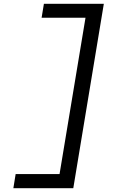

<svg xmlns="http://www.w3.org/2000/svg" viewBox="-20 -843 640 1006"><path d="M50 143 62 69H292L428 -750H198L210 -823H524L364 143Z"/></svg>

Font: Iosevka Extended
Style: Italic
Weight: 400
Width: 7
Italic angle: -9°
Monospace: yes
Designer: Belleve Invis
Foundry: Belleve Invis
Version: Version 32.5.0; ttfautohint (v1.8.4)